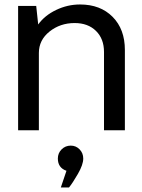

<svg xmlns="http://www.w3.org/2000/svg" viewBox="-20 -576 628 849"><path d="M334 -556.2Q423.8 -556.2 478 -501.5Q532.2 -446.8 532.2 -355V0H439.9V-346.2Q439.9 -404.3 404.5 -439.2Q369.1 -474.1 310.1 -474.1Q246.1 -474.1 199 -436.5Q151.9 -398.9 151.9 -341.8V0H60.1V-549.8H140.1L148.9 -467.8Q177.7 -507.8 228.3 -532Q278.8 -556.2 334 -556.2ZM273.9 179.2Q235.8 166 235.8 125Q235.8 101.1 252.4 84.5Q269 67.9 293 67.9Q315.9 67.9 332 84.5Q348.1 101.1 348.1 125Q348.1 151.9 324.5 192.9Q300.8 233.9 285.2 252.9H249Z"/></svg>

Font: Oakes Grotesk
Style: Regular
Weight: 400
Designer: Samuel Oakes
Foundry: Samuel Oakes
Version: Version 1.0 | wf-rip DC20170320